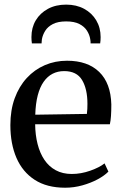

<svg xmlns="http://www.w3.org/2000/svg" viewBox="-20 -822 540 852"><path d="M269 11Q188 11 134 -24Q80 -59 53 -121.5Q26 -184 26 -267Q26 -333 45.2 -385.8Q64.5 -438.5 98.8 -475.8Q133 -513 178.8 -532.8Q224.5 -552.5 277.5 -552.5Q369 -552.5 420.2 -502.8Q471.5 -453 474 -358.5Q474 -328.5 472.5 -307.2Q471 -286 467.5 -270.5H136Q136.5 -223 146.8 -182.8Q157 -142.5 177 -112.8Q197 -83 227.5 -66.5Q258 -50 298.5 -50Q339.5 -50 380.5 -64.5Q421.5 -79 444 -97L461 -60.5Q443.5 -42.5 413.2 -26.2Q383 -10 345.5 0.5Q308 11 269 11ZM136.5 -313 365.5 -316.5Q367 -326.5 367.5 -338.8Q368 -351 368 -361.5Q368 -427 344.2 -466.8Q320.5 -506.5 264.5 -506.5Q236.5 -506.5 213.5 -494.8Q190.5 -483 173.8 -459.2Q157 -435.5 147.5 -399Q138 -362.5 136.5 -313ZM273.5 -801.5Q319 -801.5 353.5 -782.8Q388 -764 407.2 -731.5Q426.5 -699 426.5 -657.5Q426.5 -650.5 426 -643.2Q425.5 -636 424.5 -629.5H382Q382 -633 381.8 -637.8Q381.5 -642.5 380.5 -648Q377.5 -667.5 366 -685.8Q354.5 -704 332.2 -715.5Q310 -727 273.5 -727Q237 -727 214.5 -715.2Q192 -703.5 180.8 -685.5Q169.5 -667.5 166 -648Q165.5 -642.5 165 -637.8Q164.5 -633 164.5 -629.5H121.5Q120.5 -636 120 -643.2Q119.5 -650.5 119.5 -657.5Q119.5 -699.5 138.8 -731.8Q158 -764 192.8 -782.8Q227.5 -801.5 273.5 -801.5Z"/></svg>

Font: Merriweather 60pt
Style: Regular
Weight: 400
Version: Version 2.100